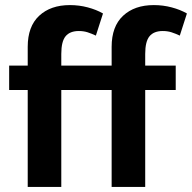

<svg xmlns="http://www.w3.org/2000/svg" viewBox="-20 -735 755 755"><path d="M585 -715Q621 -715 655 -706Q689 -697 715 -682L687 -595Q670 -603 654.5 -608Q639 -613 620 -613Q585 -613 568 -592.5Q551 -572 551 -523V-477H671V-381H551V0H419V-381H221V0H89V-381H16V-477H89V-551Q89 -631 134 -673Q179 -715 255 -715Q291 -715 325 -706Q359 -697 385 -682L357 -595Q340 -603 324.5 -608Q309 -613 290 -613Q255 -613 238 -592.5Q221 -572 221 -523V-477H419V-551Q419 -631 464 -673Q509 -715 585 -715Z"/></svg>

Font: Mukta Vaani
Style: Bold
Weight: 700
Designer: Noopur Datye, Girish Dalvi, Yashodeep Gholap, Pallavi Karambelkar
Foundry: Ek Type
Version: Version 2.538;PS 1.000;hotconv 16.6.51;makeotf.lib2.5.65220;